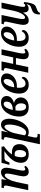

<svg xmlns="http://www.w3.org/2000/svg" viewBox="1496 -2082 820 3853"><g transform="rotate(-90 1906.5 -156.0)"><path d="M389 10Q337 10 315.5 -19.5Q294 -49 294 -87Q294 -104 296.5 -127.5Q299 -151 307 -187L331 -299Q339 -337 344.5 -368.5Q350 -400 350 -423Q350 -442 343 -457Q336 -472 316 -472Q296 -472 276 -451Q256 -430 237 -396Q218 -362 203.5 -321Q189 -280 180 -240L130 0H16L103 -409Q106 -423 108 -433.5Q110 -444 110 -453Q110 -474 98.5 -482Q87 -490 66 -490H56L66 -536H237L221 -438H224Q287 -546 375 -546Q425 -546 446 -514.5Q467 -483 467 -441Q467 -417 461.5 -386.5Q456 -356 448 -318L422 -199Q417 -172 413 -147Q409 -122 409 -103Q409 -83 416 -71Q423 -59 438 -59Q460 -59 483 -81L505 -51Q486 -28 457.5 -9Q429 10 389 10Z M739 10Q657 10 611 -30.5Q565 -71 565 -149Q565 -201 587 -254Q609 -307 660.5 -363Q712 -419 800 -480Q768 -478 738 -477.5Q708 -477 685 -477Q657 -477 640 -474Q623 -471 612 -459.5Q601 -448 591 -422L572 -377H524L565 -536H886L897 -488Q846 -452 802 -409Q758 -366 732 -325Q745 -326 755.5 -326.5Q766 -327 774 -327Q858 -327 899 -288.5Q940 -250 940 -177Q940 -119 913.5 -77Q887 -35 841.5 -12.5Q796 10 739 10ZM745 -43Q772 -43 789 -62.5Q806 -82 814 -112.5Q822 -143 822 -177Q822 -225 803 -248.5Q784 -272 743 -272Q722 -272 703 -269Q686 -230 681.5 -193.5Q677 -157 677 -138Q677 -95 693 -69Q709 -43 745 -43Z M938 234 1074 -409Q1077 -423 1079 -433.5Q1081 -444 1081 -453Q1081 -474 1069 -482Q1057 -490 1037 -490H1027L1037 -536H1205L1178 -411H1182Q1207 -473 1244 -509.5Q1281 -546 1331 -546Q1392 -546 1421 -500Q1450 -454 1450 -382Q1450 -333 1438 -278.5Q1426 -224 1403 -173Q1380 -122 1347.5 -80.5Q1315 -39 1273 -14.5Q1231 10 1181 10Q1133 10 1103 -10Q1099 11 1093 37L1081 93Q1077 108 1074.5 122.5Q1072 137 1072 149Q1072 173 1084 180Q1096 187 1117 187H1147L1138 234ZM1174 -42Q1202 -42 1226.5 -64.5Q1251 -87 1270.5 -123.5Q1290 -160 1304 -205Q1318 -250 1325.5 -295.5Q1333 -341 1333 -380Q1333 -432 1321 -454.5Q1309 -477 1290 -477Q1266 -477 1238.5 -443.5Q1211 -410 1188 -358.5Q1165 -307 1154 -250L1117 -74Q1135 -42 1174 -42Z M1682 10Q1590 10 1542 -41Q1494 -92 1494 -184Q1494 -243 1511.5 -306.5Q1529 -370 1564.5 -424Q1600 -478 1653 -512Q1706 -546 1776 -546Q1839 -546 1872.5 -514.5Q1906 -483 1906 -434Q1906 -379 1868 -341.5Q1830 -304 1764 -286Q1818 -273 1847.5 -237Q1877 -201 1877 -151Q1877 -102 1852 -65.5Q1827 -29 1783 -9.5Q1739 10 1682 10ZM1747 -493Q1719 -493 1695.5 -469Q1672 -445 1654.5 -403.5Q1637 -362 1627 -310H1636Q1679 -310 1715 -323Q1751 -336 1772.5 -363.5Q1794 -391 1794 -435Q1794 -465 1781 -479Q1768 -493 1747 -493ZM1690 -43Q1726 -43 1742.5 -71Q1759 -99 1759 -143Q1759 -191 1738 -220.5Q1717 -250 1686 -259Q1672 -257 1655.5 -256Q1639 -255 1618 -255Q1614 -227 1612.5 -206Q1611 -185 1611 -169Q1611 -111 1631.5 -77Q1652 -43 1690 -43Z M2132 10Q2049 10 2001.5 -40Q1954 -90 1954 -184Q1954 -249 1973 -313Q1992 -377 2027.5 -430Q2063 -483 2113.5 -514.5Q2164 -546 2227 -546Q2290 -546 2324.5 -516.5Q2359 -487 2359 -434Q2359 -381 2326.5 -333.5Q2294 -286 2237.5 -257Q2181 -228 2109 -228H2074Q2071 -205 2071 -184Q2071 -54 2156 -54Q2190 -54 2219 -75.5Q2248 -97 2267 -132Q2290 -122 2290 -99Q2290 -78 2272.5 -52.5Q2255 -27 2219.5 -8.5Q2184 10 2132 10ZM2080 -282H2094Q2167 -282 2207 -326Q2247 -370 2247 -438Q2247 -463 2236 -478Q2225 -493 2205 -493Q2178 -493 2153 -464.5Q2128 -436 2109 -388Q2090 -340 2080 -282Z M2739 10Q2686 10 2665 -19.5Q2644 -49 2644 -87Q2644 -104 2646.5 -127.5Q2649 -151 2656 -187L2669 -247H2539L2487 0H2373L2460 -409Q2463 -423 2465 -433.5Q2467 -444 2467 -453Q2467 -474 2455.5 -482Q2444 -490 2423 -490H2413L2423 -536H2600L2551 -302H2681L2731 -536H2844L2772 -199Q2766 -172 2762.5 -147Q2759 -122 2759 -103Q2759 -83 2766 -71Q2773 -59 2788 -59Q2810 -59 2833 -81L2855 -51Q2837 -28 2808.5 -9Q2780 10 2739 10Z M3072 10Q2989 10 2941.5 -40Q2894 -90 2894 -184Q2894 -249 2913 -313Q2932 -377 2967.5 -430Q3003 -483 3053.5 -514.5Q3104 -546 3167 -546Q3230 -546 3264.5 -516.5Q3299 -487 3299 -434Q3299 -381 3266.5 -333.5Q3234 -286 3177.5 -257Q3121 -228 3049 -228H3014Q3011 -205 3011 -184Q3011 -54 3096 -54Q3130 -54 3159 -75.5Q3188 -97 3207 -132Q3230 -122 3230 -99Q3230 -78 3212.5 -52.5Q3195 -27 3159.5 -8.5Q3124 10 3072 10ZM3020 -282H3034Q3107 -282 3147 -326Q3187 -370 3187 -438Q3187 -463 3176 -478Q3165 -493 3145 -493Q3118 -493 3093 -464.5Q3068 -436 3049 -388Q3030 -340 3020 -282Z M3423 10Q3374 10 3353.5 -21Q3333 -52 3333 -95Q3333 -118 3338.5 -151.5Q3344 -185 3351 -218L3392 -409Q3395 -423 3397 -433.5Q3399 -444 3399 -453Q3399 -474 3387 -482Q3375 -490 3355 -490H3345L3355 -536H3532L3469 -237Q3460 -192 3455 -162.5Q3450 -133 3450 -112Q3450 -95 3456.5 -79.5Q3463 -64 3481 -64Q3509 -64 3535.5 -98Q3562 -132 3583.5 -185Q3605 -238 3617 -296L3667 -536H3781L3709 -199Q3703 -168 3698.5 -143Q3694 -118 3694 -103Q3694 -83 3701 -71Q3708 -59 3722 -59Q3743 -59 3765 -91L3792 -83Q3789 -47 3783 -12.5Q3777 22 3769 51Q3756 97 3737 123.5Q3718 150 3667 166Q3616 183 3598.5 198Q3581 213 3576 234H3542Q3542 187 3551 155Q3560 123 3583.5 102Q3607 81 3653 68Q3688 57 3704 47.5Q3720 38 3731 20Q3737 9 3741 -5Q3745 -19 3748 -33Q3730 -14 3709.5 -3Q3689 8 3663 8Q3621 8 3601.5 -17Q3582 -42 3582 -84Q3582 -87 3582.5 -91.5Q3583 -96 3583 -101H3579Q3544 -43 3505.5 -16.5Q3467 10 3423 10Z"/></g></svg>

Font: Noto Serif ExtraCondensed SemiBold
Style: Italic
Weight: 600
Width: 2
Italic angle: -12°
Designer: Monotype Design Team
Foundry: Monotype Imaging Inc.
Version: Version 2.013